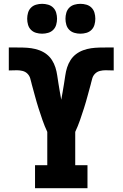

<svg xmlns="http://www.w3.org/2000/svg" viewBox="-20 -983 640 1003"><path d="M163 0V-120H227V-294Q213 -324 202 -355.5Q191 -387 181 -418.5Q171 -450 162.5 -482Q154 -514 145 -546V-547Q142 -561 137.5 -575Q133 -589 122.5 -599Q112 -609 97.5 -612.5Q83 -616 69 -616Q58 -616 47.5 -615.5Q37 -615 26 -615V-735Q29 -735 32 -735Q35 -735 38 -735H47Q50 -735 53 -735Q56 -735 59 -735Q80 -735 101.5 -734.5Q123 -734 144 -731Q165 -728 185.5 -720.5Q206 -713 223 -700Q240 -687 251.5 -669Q263 -651 269.5 -630.5Q276 -610 279 -588.5Q282 -567 285.5 -546Q289 -525 292.5 -504Q296 -483 300 -462Q304 -483 307.5 -504Q311 -525 314.5 -546Q318 -567 321 -588.5Q324 -610 330.5 -630.5Q337 -651 348.5 -669Q360 -687 377 -700Q394 -713 414.5 -720.5Q435 -728 456 -731Q477 -734 498.5 -734.5Q520 -735 541 -735Q544 -735 547 -735Q550 -735 553 -735H562Q565 -735 568 -735Q571 -735 574 -735V-615Q563 -615 552.5 -615.5Q542 -616 531 -616Q517 -616 502.5 -612.5Q488 -609 477.5 -599Q467 -589 462.5 -575Q458 -561 455 -547V-546Q446 -514 437.5 -482Q429 -450 419 -418.5Q409 -387 398 -355.5Q387 -324 373 -294V-120H437V0ZM400 -807Q384 -807 368.5 -811.5Q353 -816 342 -827Q331 -838 326.5 -853.5Q322 -869 322 -885Q322 -901 326.5 -916.5Q331 -932 342 -943Q353 -954 368.5 -958.5Q384 -963 400 -963Q416 -963 431.5 -958.5Q447 -954 458 -943Q469 -932 473.5 -916.5Q478 -901 478 -885Q478 -869 473.5 -853.5Q469 -838 458 -827Q447 -816 431.5 -811.5Q416 -807 400 -807ZM200 -807Q184 -807 168.5 -811.5Q153 -816 142 -827Q131 -838 126.5 -853.5Q122 -869 122 -885Q122 -901 126.5 -916.5Q131 -932 142 -943Q153 -954 168.5 -958.5Q184 -963 200 -963Q216 -963 231.5 -958.5Q247 -954 258 -943Q269 -932 273.5 -916.5Q278 -901 278 -885Q278 -869 273.5 -853.5Q269 -838 258 -827Q247 -816 231.5 -811.5Q216 -807 200 -807Z"/></svg>

Font: Iosevka Slab Heavy Extended
Style: Regular
Weight: 900
Width: 7
Monospace: yes
Designer: Belleve Invis
Foundry: Belleve Invis
Version: Version 11.1.0; ttfautohint (v1.8.3)